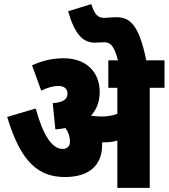

<svg xmlns="http://www.w3.org/2000/svg" viewBox="-20 -916 822 936"><path d="M478 -210C478 -214 478 -218 478 -222C481 -222 484 -222 486 -222C508 -222 531 -224 552 -231V0H710V-488H782V-622H693C657 -799 611 -832 548 -832C523 -832 505 -829 488 -829C456 -829 442 -845 425 -896L312 -861C345 -746 386 -708 443 -708C454 -708 473 -710 488 -710C517 -710 536 -695 555 -622H508V-488H552V-361C525 -351 500 -348 473 -348C455 -348 439 -350 425 -352L424 -353C451 -382 466 -420 466 -468C466 -563 402 -632 290 -632C228 -632 181 -617 136 -598L181 -474C211 -489 240 -497 264 -497C294 -497 309 -483 309 -459C309 -432 289 -417 237 -413L250 -285C267 -286 283 -289 299 -292C313 -272 321 -251 321 -225C321 -205 310 -190 285 -190C235 -190 191 -253 154 -387L15 -346C82 -122 170 -53 297 -53C414 -53 478 -110 478 -210Z"/></svg>

Font: Noto Sans Condensed Black
Style: Regular
Weight: 900
Width: 3
Designer: Monotype Design Team
Foundry: Monotype Imaging Inc.
Version: Version 2.013